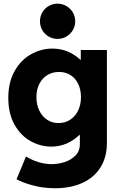

<svg xmlns="http://www.w3.org/2000/svg" viewBox="-20 -794 641 1027"><path d="M68.4 165 119.1 43Q148.4 61.5 184.6 72.8Q220.7 84 256.8 84Q291.5 84 326.2 72.8Q360.8 61.5 384 37.6Q407.2 13.7 407.2 -21.5V-72.3H404.8Q374 -42.5 335.9 -26.1Q297.9 -9.8 254.9 -9.8Q196.3 -9.8 143.6 -39.1Q90.8 -68.4 57.6 -127.4Q24.4 -186.5 24.4 -270.5Q24.4 -354 57.9 -413.6Q91.3 -473.1 145.3 -503.4Q199.2 -533.7 259.8 -534.2Q303.7 -534.2 341.6 -518.6Q379.4 -502.9 409.2 -474.6H412.1V-526.4H551.8V-30.3Q551.8 47.9 516.8 102.5Q481.9 157.2 419.2 185.1Q356.4 212.9 274.4 212.9Q214.4 212.9 159.7 198.7Q105 184.6 68.4 165ZM413.1 -274.4Q413.1 -315.4 397.9 -345.9Q382.8 -376.5 356.4 -392.8Q330.1 -409.2 295.9 -409.2Q260.7 -409.2 233.4 -392.6Q206.1 -376 190.4 -345.5Q174.8 -314.9 174.8 -274.4Q174.8 -233.9 190.2 -202.4Q205.6 -170.9 232.2 -153.3Q258.8 -135.7 293 -135.7Q327.6 -135.7 354.7 -153.1Q381.8 -170.4 397.5 -202.1Q413.1 -233.9 413.1 -274.4ZM193.8 -679.7Q193.8 -706.1 206.3 -727.5Q218.8 -749 240.2 -761.7Q261.7 -774.4 287.6 -774.4Q313.5 -774.4 335.2 -761.7Q356.9 -749 369.6 -727.5Q382.3 -706.1 382.3 -679.7Q382.3 -654.3 369.6 -632.8Q356.9 -611.3 335.2 -598.6Q313.5 -585.9 287.6 -585.9Q261.7 -585.9 240.2 -598.6Q218.8 -611.3 206.3 -632.8Q193.8 -654.3 193.8 -679.7Z"/></svg>

Font: Reddit Sans Vanilla ExtraBold
Style: Regular
Weight: 800
Designer: Stephen Hutchings
Foundry: Reddit
Version: Version 1.013